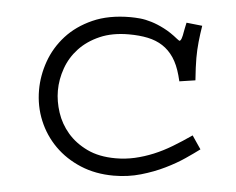

<svg xmlns="http://www.w3.org/2000/svg" viewBox="-41 -492 681 553"><g transform="rotate(5 300.0 -215.5)"><path d="M522.9 -438Q519 -414.1 516.6 -390.9Q514.2 -367.7 514.2 -344.2Q514.2 -319.3 517.1 -279.8L471.2 -272.9L466.8 -290Q458.5 -320.3 445.1 -340.3Q431.6 -360.4 412.8 -372.6Q394 -384.8 369.6 -389.9Q345.2 -395 314.9 -395Q266.6 -395 231 -379.4Q195.3 -363.8 171.6 -338.4Q147.9 -313 136.5 -280.8Q125 -248.5 125 -215.8Q125 -185.1 135.5 -153.1Q146 -121.1 168.2 -95.2Q190.4 -69.3 224.9 -52.7Q259.3 -36.1 307.6 -36.1Q335.9 -36.1 362.8 -42.2Q389.6 -48.3 416.3 -59.3Q442.9 -70.3 469.2 -86.2Q495.6 -102.1 522.9 -121.1L548.8 -83Q532.7 -70.8 508.3 -54.2Q483.9 -37.6 452.9 -22.5Q421.9 -7.3 384.8 3.4Q347.7 14.2 306.2 14.2Q253.4 14.2 210.2 -3.9Q167 -22 136 -53Q105 -84 87.9 -125.2Q70.8 -166.5 70.8 -212.9Q70.8 -254.9 85.4 -296.1Q100.1 -337.4 130.1 -370.6Q160.2 -403.8 206.1 -424.3Q252 -444.8 314.9 -444.8Q327.6 -444.8 343 -443.4Q358.4 -441.9 376 -436.5Q393.6 -431.2 413.3 -421.1Q433.1 -411.1 454.6 -393.6Q460.4 -389.2 460.9 -389.2Q464.8 -389.2 467.5 -397.7Q470.2 -406.2 471.2 -414.1Q472.2 -418 473.4 -425.5Q474.6 -433.1 477.1 -442.9Z"/></g></svg>

Font: Ethiopic Sadiss
Style: Regular
Weight: 400
Designer: abass alamnehe
Foundry: Senamirmir Project
Version: Version 5.100